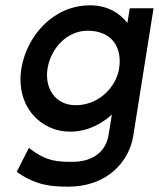

<svg xmlns="http://www.w3.org/2000/svg" viewBox="-20 -502 595 719"><path d="M60 -245C38 -104 132 -9 242 -9C306 -9 358 -36 399 -73L387 1C377 67 327 104 251 104C198 104 157 103 98 59L88 52L43 141L49 146C119 193 174 197 236 197C379 197 463 106 479 7L555 -471H466L457 -416C428 -453 383 -482 317 -482C176 -482 79 -363 60 -245ZM158 -245C170 -321 231 -387 308 -387C396 -387 439 -328 426 -245C415 -176 350 -108 264 -108C183 -108 147 -176 158 -245Z"/></svg>

Font: Charger Pro
Style: ExBdObl
Weight: 400
Designer: Jasper
Foundry: Cannot Into Space Fonts
Version: Version 1.09